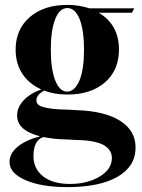

<svg xmlns="http://www.w3.org/2000/svg" viewBox="-20 -542 580 786"><path d="M256 224Q150 224 84.5 195.5Q19 167 19 121Q19 86 52.5 58.5Q86 31 144 16Q50 -8 50 -69Q50 -102 76 -130.5Q102 -159 149 -176Q99 -198 71.5 -240Q44 -282 44 -339Q44 -422 102 -472Q160 -522 256 -522Q302 -522 346 -508H530L520 -490H384Q467 -441 467 -339Q467 -255 410 -205Q353 -155 256 -155Q202 -155 161 -171Q129 -154 129 -131Q129 -111 157 -104Q187 -94 260 -93L295 -91Q410 -87 472.5 -47Q535 -7 535 62Q535 139 461.5 181.5Q388 224 256 224ZM306 -214Q324 -260 324 -339Q324 -417 306 -464Q287 -509 256 -509Q224 -509 206 -464Q188 -417 188 -339Q188 -260 206 -213Q224 -167 255 -167Q286 -167 306 -214ZM267 211Q337 211 387.5 181Q438 151 438 105Q438 71 403 51Q366 32 290 31L255 29Q201 28 158 19Q117 32 117 97Q117 149 156.5 180Q196 211 267 211Z"/></svg>

Font: Gloock
Style: Regular
Weight: 400
Designer: Duarte Pinto
Foundry: Duarte Pinto
Version: Version 1.000